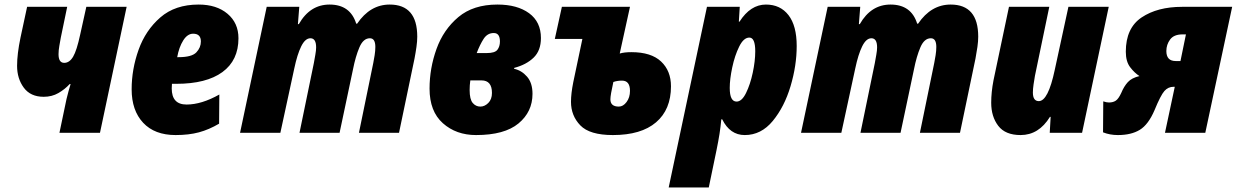

<svg xmlns="http://www.w3.org/2000/svg" viewBox="-20 -583 5430 843"><path d="M419 0 536 -553H359L332 -431Q317 -361 301 -334Q285 -307 262 -307Q237 -307 237 -345Q237 -362 240.5 -381.5Q244 -401 247 -418L275 -553H99L70 -418Q55 -346 55 -294Q55 -238 84.5 -198Q114 -158 172 -158Q208 -158 236.5 -174.5Q265 -191 286 -214H290Q286 -200 281 -183Q276 -166 272 -148L241 0Z M942 -40 943 -168Q865 -124 799 -124Q734 -124 734 -195Q734 -205 735 -215H754Q886 -215 956.5 -266.5Q1027 -318 1027 -415Q1027 -482 979 -522.5Q931 -563 852 -563Q749 -563 684 -506.5Q619 -450 588.5 -364.5Q558 -279 558 -191Q558 -98 608.5 -44Q659 10 751 10Q809 10 853.5 -2Q898 -14 942 -40ZM828 -435Q862 -435 862 -401Q862 -374 842 -353Q822 -332 764 -332H758Q766 -376 784.5 -405.5Q803 -435 828 -435Z M1211 0 1272 -282Q1285 -344 1302.5 -379.5Q1320 -415 1343 -415Q1368 -415 1368 -375Q1368 -362 1364.5 -342.5Q1361 -323 1358 -306L1295 0H1471L1530 -279Q1541 -335 1558 -375Q1575 -415 1604 -415Q1628 -415 1628 -377Q1628 -360 1625 -341Q1622 -322 1619 -307L1556 0H1732L1800 -326Q1805 -352 1808.5 -377Q1812 -402 1812 -422Q1812 -563 1691 -563Q1605 -563 1548 -479H1544Q1518 -563 1427 -563Q1341 -563 1292 -477H1288L1294 -553H1151L1034 0Z M2318 -171Q2318 -219 2294 -246.5Q2270 -274 2237 -281L2238 -285Q2291 -299 2323 -330Q2355 -361 2355 -416Q2355 -487 2303 -525Q2251 -563 2164 -563Q2058 -563 1992.5 -508Q1927 -453 1896.5 -368Q1866 -283 1866 -194Q1866 -94 1924.5 -42Q1983 10 2070 10Q2195 10 2256.5 -41Q2318 -92 2318 -171ZM2148 -438Q2175 -438 2175 -401Q2175 -379 2164 -364.5Q2153 -350 2117 -350H2073Q2087 -387 2103.5 -412.5Q2120 -438 2148 -438ZM2042 -188Q2042 -209 2045 -230H2094Q2140 -230 2140 -175Q2140 -147 2124 -131Q2108 -115 2089 -115Q2069 -115 2055.5 -131Q2042 -147 2042 -188Z M2926 -204Q2926 -272 2882.5 -313Q2839 -354 2752 -354Q2721 -354 2701 -348L2746 -553H2447L2416 -412H2537L2497 -222Q2487 -172 2487 -136Q2487 -75 2528 -32.5Q2569 10 2671 10Q2795 10 2860.5 -46Q2926 -102 2926 -204ZM2660 -147Q2660 -165 2673 -223Q2690 -229 2711 -229Q2746 -229 2746 -184Q2746 -155 2731 -135Q2716 -115 2697 -115Q2660 -115 2660 -147Z M3184 -197Q3184 -235 3195 -287Q3206 -339 3225.5 -378.5Q3245 -418 3270 -418Q3296 -418 3296 -358Q3296 -315 3285 -263.5Q3274 -212 3255.5 -174.5Q3237 -137 3214 -137Q3184 -137 3184 -197ZM3092 240 3126 76Q3134 37 3139 5.5Q3144 -26 3147 -59H3151Q3185 10 3250 10Q3322 10 3373 -52Q3424 -114 3451 -204.5Q3478 -295 3478 -381Q3478 -470 3442 -516.5Q3406 -563 3343 -563Q3275 -563 3227 -488H3224L3228 -553H3084L2916 240Z M3674 0 3735 -282Q3748 -344 3765.5 -379.5Q3783 -415 3806 -415Q3831 -415 3831 -375Q3831 -362 3827.5 -342.5Q3824 -323 3821 -306L3758 0H3934L3993 -279Q4004 -335 4021 -375Q4038 -415 4067 -415Q4091 -415 4091 -377Q4091 -360 4088 -341Q4085 -322 4082 -307L4019 0H4195L4263 -326Q4268 -352 4271.5 -377Q4275 -402 4275 -422Q4275 -563 4154 -563Q4068 -563 4011 -479H4007Q3981 -563 3890 -563Q3804 -563 3755 -477H3751L3757 -553H3614L3497 0Z M4590 -70H4593L4589 0H4731L4848 -553H4671L4611 -276Q4582 -139 4541 -139Q4515 -139 4515 -177Q4515 -192 4518 -212.5Q4521 -233 4524 -250L4587 -553H4410L4342 -230Q4332 -178 4332 -132Q4332 -71 4363 -30.5Q4394 10 4461 10Q4541 10 4590 -70Z M5101 -359Q5101 -387 5117.5 -409.5Q5134 -432 5172 -432H5187L5163 -315H5142Q5101 -315 5101 -359ZM5049 -99Q5076 -165 5092.5 -183.5Q5109 -202 5133 -202H5138L5095 0H5272L5390 -553H5170Q5062 -553 4992.5 -506.5Q4923 -460 4923 -356Q4923 -313 4942 -288Q4961 -263 4983 -249Q4949 -241 4932 -222.5Q4915 -204 4903 -175Q4891 -149 4879 -141Q4867 -133 4849 -133Q4838 -133 4824 -138L4823 -2Q4853 10 4888 10Q4947 10 4984.5 -13Q5022 -36 5049 -99Z"/></svg>

Font: Noto Sans Display SemiCondensed Black
Style: Italic
Weight: 900
Width: 4
Designer: Monotype Design team
Foundry: Monotype Imaging Inc.
Version: 1.000